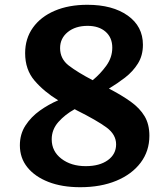

<svg xmlns="http://www.w3.org/2000/svg" viewBox="-20 -769 697 802"><path d="M604 -202Q604 -138 567.5 -89.5Q531 -41 466 -14Q401 13 315 13Q239 13 182.5 -9Q126 -31 94.5 -70Q63 -109 63 -162Q63 -209 86.5 -245Q110 -281 146.5 -307Q183 -333 223 -350Q164 -386 124.5 -432Q85 -478 85 -547Q85 -608 117.5 -653.5Q150 -699 208.5 -724Q267 -749 345 -749Q450 -749 513.5 -704Q577 -659 577 -582Q577 -537 556 -503.5Q535 -470 502.5 -445Q470 -420 435 -399Q489 -371 526.5 -344Q564 -317 584 -283.5Q604 -250 604 -202ZM231 -568Q231 -523 267.5 -495Q304 -467 367 -434Q399 -460 424 -494.5Q449 -529 449 -570Q449 -612 421 -636.5Q393 -661 346 -661Q295 -661 263 -635Q231 -609 231 -568ZM196 -187Q196 -137 236.5 -106Q277 -75 338 -75Q396 -75 430.5 -100Q465 -125 465 -166Q465 -207 425 -236.5Q385 -266 299 -309Q295 -311 292 -313Q252 -291 224 -259.5Q196 -228 196 -187Z"/></svg>

Font: Hahmlet
Style: Bold
Weight: 700
Designer: Minjoo Ham & Mark Frömberg
Foundry: hypertype
Version: Version 1.002; ttfautohint (v1.8.3)